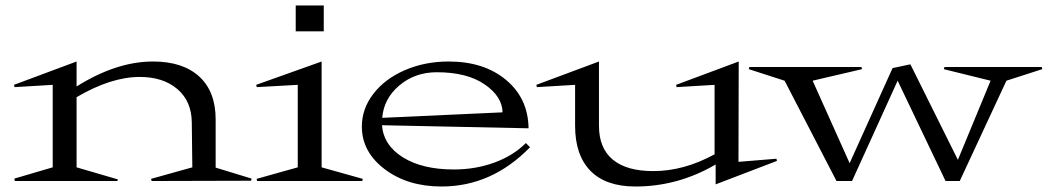

<svg xmlns="http://www.w3.org/2000/svg" viewBox="-20 -659 3814 699"><path d="M33.2 -341.8 30.8 -350.1 258.8 -435.1V-344.2Q403.8 -435.1 537.1 -435.1Q645.5 -435.1 705.3 -380.4Q765.1 -325.7 765.1 -224.1V-48.8L896 -8.8L894 -1L532.2 0L529.8 -7.8L680.2 -49.8L678.2 -212.9Q677.7 -290 626 -334.5Q574.2 -378.9 488.8 -378.9Q384.3 -378.9 258.8 -305.2V-49.8L409.2 -5.9L407.2 0H34.2L32.2 -8.8L171.9 -49.8V-350.1Z M1150.9 -49.8 1300.8 -7.8 1298.8 0H916L914.1 -7.8L1064 -49.8V-350.1L915 -341.8L912.6 -350.1L1150.9 -435.1ZM1056.6 -544.9V-639.2H1158.7V-544.9Z M1809.6 -250Q1808.6 -307.6 1744.4 -351.8Q1680.2 -396 1570.3 -396Q1490.7 -396 1433.8 -347.9Q1377 -299.8 1371.6 -230ZM1297.4 -198.2Q1297.4 -263.2 1339.4 -317.6Q1381.3 -372.1 1454.1 -403.6Q1526.9 -435.1 1613.3 -435.1Q1742.2 -435.1 1822.5 -367.9Q1902.8 -300.8 1904.3 -191.9L1370.6 -203.1Q1376.5 -129.9 1447.3 -85.9Q1518.1 -42 1632.3 -42Q1710.9 -42 1779.8 -67.1Q1848.6 -92.3 1894.5 -138.2L1909.7 -123Q1770.5 20 1587.4 20Q1463.9 20 1380.6 -43Q1297.4 -106 1297.4 -198.2Z M1932.6 -350.1 2160.6 -435.1V-201.2Q2160.6 -119.6 2210.9 -77.9Q2261.2 -36.1 2358.4 -36.1Q2469.7 -36.1 2581.5 -97.2V-350.1L2443.4 -341.8L2441.4 -350.1L2669.4 -435.1L2668.5 -69.8L2806.6 -81.1L2808.6 -73.2L2585.4 12.2V-60.1Q2448.2 20 2293.5 20Q2185.5 20 2129.6 -37.1Q2073.7 -94.2 2073.7 -201.2V-350.1L1934.6 -341.8Z M2706.1 -407.2 2708 -415H3116.2L3118.2 -407.2L2938.5 -365.2L3073.2 -64.9L3229.5 -411.1L3294.4 -424.8L3467.3 -77.1L3586.4 -365.2L3416 -407.2L3418.5 -415H3772.5L3774.4 -407.2L3644 -365.2L3474.1 0H3422.4L3248 -365.2L3082 0H3025.4L2836.4 -365.2Z"/></svg>

Font: Halibut Exp
Style: Regular
Weight: 400
Width: 7
Designer: Matteo Maggi
Foundry: Collletttivo
Version: Version 3.080 | FøM Fix